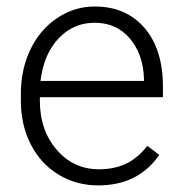

<svg xmlns="http://www.w3.org/2000/svg" viewBox="-20 -558 557 588"><path d="M280.8 9.8Q213.4 9.8 158.9 -23.4Q104.5 -56.6 74.2 -116Q43.9 -175.3 43.9 -249V-270Q43.9 -346.2 73.5 -407.2Q103 -468.3 155.8 -503.2Q208.5 -538.1 270 -538.1Q366.2 -538.1 422.6 -472.4Q479 -406.7 479 -293V-260.3H102.1V-249Q102.1 -159.2 153.6 -99.4Q205.1 -39.6 283.2 -39.6Q330.1 -39.6 366 -56.6Q401.9 -73.7 431.2 -111.3L467.8 -83.5Q403.3 9.8 280.8 9.8ZM270 -488.3Q204.1 -488.3 158.9 -439.9Q113.8 -391.6 104 -310.1H420.9V-316.4Q418.5 -392.6 377.4 -440.4Q336.4 -488.3 270 -488.3Z"/></svg>

Font: Vazir Thin FD
Style: Thin-FD
Weight: 100
Designer: Saber Rastikerdar
Foundry: Saber Rastikerdar
Version: Version 30.0.0